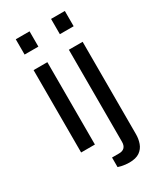

<svg xmlns="http://www.w3.org/2000/svg" viewBox="-224 -802 895 1062"><g transform="rotate(-30 224.0 -270.5)"><path d="M68.7 -625.4V-723H156.7V-625.4ZM68.7 0V-526H156.7V0ZM294 -625.4V-723H382V-625.4ZM271.8 182Q260.1 182 247.3 180.5Q234.6 179 222.7 176.3Q210.7 173.7 202.8 170.7V109.6H247.7Q270.6 109.6 282.3 97.4Q294 85.2 294 61.9V-526H382V64.5Q382 94.2 372.4 121.3Q362.7 148.4 338.9 165.2Q315.1 182 271.8 182Z"/></g></svg>

Font: Archivo SemiBold
Style: Regular
Weight: 600
Designer: Hector Gatti
Foundry: Omnibus-Type
Version: Version 2.001